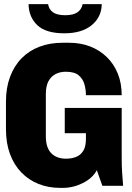

<svg xmlns="http://www.w3.org/2000/svg" viewBox="-20 -904 640 934"><path d="M273 10Q216 10 168 -9Q120 -28 84 -65Q48 -102 28.5 -155Q9 -208 9 -276V-410Q9 -477 29 -530.5Q49 -584 85.5 -621Q122 -658 172.5 -677Q223 -696 284 -696H316Q372 -696 418.5 -678Q465 -660 499.5 -626.5Q534 -593 553 -546Q572 -499 572 -441H398Q398 -467 391 -493Q384 -519 363.5 -537Q343 -555 300 -555Q272 -555 250 -543.5Q228 -532 215.5 -508.5Q203 -485 203 -446V-241Q203 -212 210 -191.5Q217 -171 230 -158Q243 -145 261 -138.5Q279 -132 300 -132Q329 -132 351 -141Q373 -150 385.5 -171Q398 -192 398 -228V-256H295V-379H572V-141Q572 -96 574 -65.5Q576 -35 579 0H478L451 -76Q430 -37 383 -13.5Q336 10 285 10ZM293 -742Q203 -742 161.5 -781.5Q120 -821 119 -884H214Q218 -858 238 -844Q258 -830 297 -830Q336 -830 356.5 -844Q377 -858 382 -884H475Q474 -821 426 -781.5Q378 -742 293 -742Z"/></svg>

Font: Chivo Mono ExtraBold
Style: Regular
Weight: 800
Monospace: yes
Designer: Hector Gatti
Foundry: Omnibus-Type
Version: Version 1.008